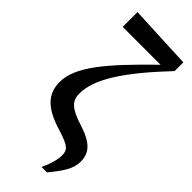

<svg xmlns="http://www.w3.org/2000/svg" viewBox="-334 -878 1155 1155"><g transform="rotate(45 243.5 -300.5)"><path d="M314 233H360C421 159 458 105 458 46C458 -26 424 -73 305 -111C196 -145 162 -177 162 -240C162 -365 261 -518 472 -741V-815L63 -834V-708H385C147 -476 29 -336 29 -205C29 -103 91 -41 236 2C338 33 352 53 352 97C352 135 338 180 314 233Z"/></g></svg>

Font: Source Han Serif KR Heavy
Style: Regular
Weight: 900
Designer: Ryoko NISHIZUKA 西塚涼子 (kana & ideographs); Frank Grießhammer (Latin, Greek & Cyrillic); Wenlong ZHANG 张文龙 (bopomofo); San
Foundry: Adobe
Version: Version 2.001;hotconv 1.1.0;makeotfexe 2.6.0